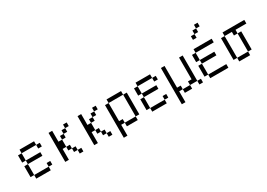

<svg xmlns="http://www.w3.org/2000/svg" viewBox="6 -1776 3988 2867"><g transform="rotate(-30 2000.0 -343.0)"><path d="M437.5 -62.5V-125H375V-62.5H125V0H375V-62.5ZM375 -250V-312.5H125V-250H62.5V-62.5H125V-250ZM437.5 -375V-437.5H375V-375ZM125 -312.5Q125 -312.5 125 -437.5H62.5Q62.5 -437.5 62.5 -312.5ZM125 -437.5H375V-500H125Z M937.5 0V-62.5H875V0ZM937.5 -437.5V-500H875V-437.5H812.5V-375H750V-312.5H687.5V-500H625Q625 -500 625 0H687.5V-187.5H750V-125H812.5V-62.5H875V-125H812.5V-187.5H750Q750 -187.5 750 -312.5H812.5V-375H875V-437.5Z M1437.5 0V-62.5H1375V0ZM1437.5 -437.5V-500H1375V-437.5H1312.5V-375H1250V-312.5H1187.5V-500H1125Q1125 -500 1125 0H1187.5V-187.5H1250V-125H1312.5V-62.5H1375V-125H1312.5V-187.5H1250Q1250 -187.5 1250 -312.5H1312.5V-375H1375V-437.5Z M1562.5 -437.5V125H1625V-62.5H1687.5V0H1875V-62.5H1687.5V-125H1625V-437.5ZM1875 -62.5H1937.5Q1937.5 -62.5 1937.5 -437.5H1875Q1875 -437.5 1875 -62.5ZM1625 -437.5H1875V-500H1625Z M2437.5 -62.5V-125H2375V-62.5H2125V0H2375V-62.5ZM2375 -250V-312.5H2125V-250H2062.5V-62.5H2125V-250ZM2437.5 -375V-437.5H2375V-375ZM2125 -312.5Q2125 -312.5 2125 -437.5H2062.5Q2062.5 -437.5 2062.5 -312.5ZM2125 -437.5H2375V-500H2125Z M3000 0V-62.5H2937.5V0ZM2562.5 -500Q2562.5 -500 2562.5 125H2625V-62.5H2687.5V0H2812.5V-62.5H2687.5V-125H2625Q2625 -125 2625 -500ZM2812.5 -62.5H2937.5V-500H2875Q2875 -500 2875 -125H2812.5Z M3437.5 0V-62.5H3125V0ZM3375 -250V-312.5H3125V-250H3062.5V-62.5H3125V-250ZM3437.5 -437.5V-500H3125V-437.5H3062.5Q3062.5 -437.5 3062.5 -312.5H3125Q3125 -312.5 3125 -437.5ZM3375 -750V-812.5H3312.5V-750H3250V-687.5H3187.5V-625H3250V-687.5H3312.5V-750Z M4000 -437.5V-500H3625V-437.5H3562.5Q3562.5 -437.5 3562.5 -62.5H3625V0H3812.5V-62.5H3625Q3625 -62.5 3625 -437.5H3750V-375H3812.5V-62.5H3875V-375H3812.5V-437.5Z"/></g></svg>

Font: Unifont
Style: Regular
Weight: 500
Version: Version 15.1.04